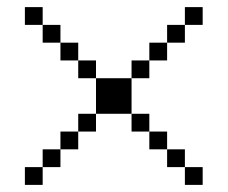

<svg xmlns="http://www.w3.org/2000/svg" viewBox="-20 -520 640 540"><path d="M500 -450H450V-400H500ZM50 0H100V-50H50ZM50 -450H100V-500H50ZM100 -50H150V-100H100ZM100 -400H150V-450H100ZM150 -100H200V-150H150ZM150 -350H200V-400H150ZM200 -150H250V-200H200ZM200 -300H250V-350H200ZM250 -200H350V-300H250ZM350 -150H400V-200H350ZM350 -300H400V-350H350ZM400 -100H450V-150H400ZM400 -350H450V-400H400ZM450 -50H500V-100H450ZM500 0H550V-50H500ZM500 -450H550V-500H500Z"/></svg>

Font: LS-VG5000 Light
Style: Regular
Weight: 400
Designer: Justin Bihan, 2021
Foundry: Justin Bihan, 2021
Version: Version 1.000;Glyphs 3.1.2 (3151)